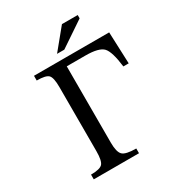

<svg xmlns="http://www.w3.org/2000/svg" viewBox="-196 -941 962 1055"><g transform="rotate(-30 285.5 -413.0)"><path d="M563 -657 571 -456H537Q525 -555 498.5 -583.5Q472 -612 386 -612H268V-127Q268 -68 287.5 -49Q307 -30 373 -30V0H86V-30Q144 -30 160 -48.5Q176 -67 176 -127V-534Q176 -593 160 -610Q144 -627 86 -627V-657ZM256 -698 361 -826H461V-805L302 -698Z"/></g></svg>

Font: myMathFont
Style: Regular
Weight: 400
Designer: Ross Mills, John Hudson & Paul Hanslow, Tiro Typeworks Ltd; with prior portions MicroPress Inc., and Coen Hoffman. Math 
Foundry: Tiro Typeworks Ltd
Version: Version 2.13 b171